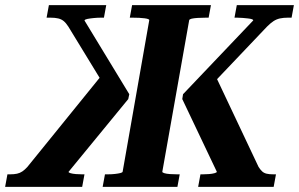

<svg xmlns="http://www.w3.org/2000/svg" viewBox="-65 -730 1168 750"><path d="M336 0 345 -49H355Q371 -49 384 -50.5Q397 -52 405 -54Q413 -56 414 -59L518 -651Q519 -656 500 -658.5Q481 -661 452 -661H442L451 -710H759L750 -661H740Q722 -661 707 -660Q692 -659 683.5 -657Q675 -655 674 -651L569 -59Q569 -56 577 -53.5Q585 -51 599 -50Q613 -49 628 -49H637L628 0ZM709 0 718 -49H727Q739 -49 751.5 -50Q764 -51 773 -53.5Q782 -56 782 -59L647 -343L650 -362L924 -650Q925 -653 919 -655Q913 -657 903.5 -658Q894 -659 883 -660Q872 -661 861 -661H851L860 -710H1083L1074 -661H1060Q1042 -661 1028.5 -658Q1015 -655 1003.5 -647.5Q992 -640 978 -626L746 -382L772 -444L945 -78Q952 -67 959 -60.5Q966 -54 976.5 -51.5Q987 -49 1003 -49H1013L1004 0ZM256 0H-45L-36 -49H-26Q-10 -49 1.5 -51.5Q13 -54 22.5 -60.5Q32 -67 42 -78L341 -447L351 -382L202 -626Q193 -640 184 -647.5Q175 -655 162.5 -658Q150 -661 132 -661H117L126 -710H350L341 -661H330Q316 -661 301 -659.5Q286 -658 276 -656Q266 -654 265 -650L440 -362L436 -343L203 -59Q202 -56 210.5 -53.5Q219 -51 231.5 -50Q244 -49 256 -49H265Z"/></svg>

Font: Roboto Serif 72pt SemiCondensed SemiBold
Style: Italic
Weight: 600
Width: 4
Italic angle: -10°
Designer: Greg Gazdowicz
Foundry: Commercial Type
Version: Version 1.008